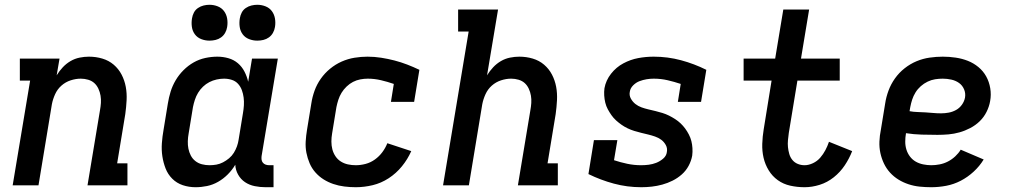

<svg xmlns="http://www.w3.org/2000/svg" viewBox="-20 -775 4240 803"><path d="M33 0 106 -438H63V-530H229L217 -460Q228 -478 242.5 -493.5Q257 -509 275 -519.5Q293 -530 313 -534Q333 -538 352 -538Q381 -538 408 -530Q435 -522 455.5 -504.5Q476 -487 488.5 -463Q501 -439 506 -412Q511 -385 509.5 -356Q508 -327 504 -298L470 -92H513V0H346L398 -313Q401 -329 402 -344.5Q403 -360 400.5 -375Q398 -390 391.5 -404Q385 -418 374.5 -427.5Q364 -437 349 -441.5Q334 -446 318 -446Q297 -446 275.5 -439Q254 -432 237 -417Q220 -402 210.5 -381Q201 -360 197 -339L141 0Z M798 8Q770 8 744.5 -0.5Q719 -9 700.5 -27.5Q682 -46 672.5 -70.5Q663 -95 659 -121.5Q655 -148 657 -176Q659 -204 664 -232L682 -342Q686 -367 693.5 -391.5Q701 -416 714.5 -439Q728 -462 747.5 -481.5Q767 -501 790 -514Q813 -527 838.5 -532.5Q864 -538 889 -538Q913 -538 935.5 -531.5Q958 -525 975 -510.5Q992 -496 1002.5 -475.5Q1013 -455 1018 -433L1034 -530H1142L1074 -122Q1073 -114 1074 -107Q1075 -100 1079.5 -94.5Q1084 -89 1091 -86.5Q1098 -84 1106 -84H1124V8H1091Q1068 8 1045.5 3.5Q1023 -1 1005 -13Q987 -25 976 -44.5Q965 -64 964 -86Q951 -64 932.5 -45.5Q914 -27 892 -14.5Q870 -2 846 3Q822 8 798 8ZM856 -84Q871 -84 885 -86.5Q899 -89 912.5 -96Q926 -103 938 -113Q950 -123 958 -136Q966 -149 971 -163Q976 -177 978 -191L996 -301Q999 -318 1000 -334.5Q1001 -351 999 -367Q997 -383 991.5 -398Q986 -413 975.5 -424.5Q965 -436 949.5 -441Q934 -446 917 -446Q902 -446 886 -442.5Q870 -439 855.5 -431.5Q841 -424 829 -412.5Q817 -401 808.5 -387Q800 -373 795 -357.5Q790 -342 787 -327L769 -217Q766 -201 765.5 -184.5Q765 -168 768 -153Q771 -138 778 -124.5Q785 -111 797 -101.5Q809 -92 824.5 -88Q840 -84 856 -84Q856 -84 856 -84Q856 -84 856 -84ZM1056 -605Q1038 -605 1021.5 -611.5Q1005 -618 995 -631.5Q985 -645 982.5 -662.5Q980 -680 983 -698Q985 -711 991 -722.5Q997 -734 1008 -741.5Q1019 -749 1031.5 -752Q1044 -755 1056 -755Q1074 -755 1090.5 -748.5Q1107 -742 1117 -728.5Q1127 -715 1130 -697.5Q1133 -680 1130 -662Q1128 -649 1121.5 -637.5Q1115 -626 1104.5 -618.5Q1094 -611 1081.5 -608Q1069 -605 1056 -605ZM856 -605Q838 -605 821.5 -611.5Q805 -618 795 -631.5Q785 -645 782.5 -662.5Q780 -680 783 -698Q785 -711 791 -722.5Q797 -734 808 -741.5Q819 -749 831.5 -752Q844 -755 856 -755Q874 -755 890.5 -748.5Q907 -742 917 -728.5Q927 -715 930 -697.5Q933 -680 930 -662Q928 -649 921.5 -637.5Q915 -626 904.5 -618.5Q894 -611 881.5 -608Q869 -605 856 -605Z M1468 8Q1444 8 1420 5Q1396 2 1374 -5.5Q1352 -13 1333 -25Q1314 -37 1299 -54Q1284 -71 1275 -92Q1266 -113 1261.5 -136Q1257 -159 1258.5 -183.5Q1260 -208 1264 -232L1282 -342Q1286 -369 1295.5 -395.5Q1305 -422 1321.5 -445.5Q1338 -469 1360.5 -487.5Q1383 -506 1409 -517.5Q1435 -529 1462.5 -533.5Q1490 -538 1517 -538Q1546 -538 1574.5 -533.5Q1603 -529 1630 -522Q1657 -515 1683 -505Q1709 -495 1734 -483L1712 -349H1615L1627 -424Q1601 -433 1573.5 -439.5Q1546 -446 1518 -446Q1503 -446 1487 -443Q1471 -440 1456.5 -432.5Q1442 -425 1429.5 -413Q1417 -401 1408.5 -387Q1400 -373 1395 -357.5Q1390 -342 1387 -327L1369 -217Q1366 -200 1366 -183Q1366 -166 1370 -150.5Q1374 -135 1383 -121.5Q1392 -108 1405.5 -99.5Q1419 -91 1435 -87.5Q1451 -84 1468 -84Q1488 -84 1509 -89.5Q1530 -95 1548 -108Q1566 -121 1579 -138.5Q1592 -156 1600 -176L1700 -143Q1685 -109 1661 -79.5Q1637 -50 1605.5 -29.5Q1574 -9 1538.5 -0.5Q1503 8 1468 8Z M1833 0 1940 -643H1896V-735H2063L2017 -460Q2028 -478 2042.5 -493.5Q2057 -509 2075 -519.5Q2093 -530 2113 -534Q2133 -538 2152 -538Q2181 -538 2208 -530Q2235 -522 2255.5 -504.5Q2276 -487 2288.5 -463Q2301 -439 2306 -412Q2311 -385 2309.5 -356Q2308 -327 2304 -298L2270 -92H2313V0H2146L2198 -313Q2201 -329 2202 -344.5Q2203 -360 2200.5 -375Q2198 -390 2191.5 -404Q2185 -418 2174.5 -427.5Q2164 -437 2149 -441.5Q2134 -446 2118 -446Q2097 -446 2075.5 -439Q2054 -432 2037 -417Q2020 -402 2010.5 -381Q2001 -360 1997 -339L1941 0Z M2662 8Q2603 8 2547.5 -7Q2492 -22 2441 -47L2464 -189H2562L2548 -105Q2575 -96 2603.5 -90Q2632 -84 2661 -84Q2677 -84 2693 -86Q2709 -88 2724.5 -94Q2740 -100 2753.5 -111.5Q2767 -123 2769 -139Q2772 -155 2764.5 -168.5Q2757 -182 2745.5 -190.5Q2734 -199 2719.5 -204Q2705 -209 2690.5 -212.5Q2676 -216 2661.5 -219.5Q2647 -223 2632.5 -227.5Q2618 -232 2604.5 -238.5Q2591 -245 2579 -253.5Q2567 -262 2556.5 -271.5Q2546 -281 2537.5 -293Q2529 -305 2522 -318Q2515 -331 2511.5 -345.5Q2508 -360 2507 -375.5Q2506 -391 2508 -406Q2514 -439 2535.5 -466.5Q2557 -494 2587 -510Q2617 -526 2649 -532Q2681 -538 2714 -538Q2773 -538 2828.5 -523Q2884 -508 2934 -483L2912 -349H2815L2827 -424Q2800 -433 2772 -439.5Q2744 -446 2714 -446Q2699 -446 2684 -443.5Q2669 -441 2654.5 -435.5Q2640 -430 2628 -418Q2616 -406 2614 -391Q2611 -376 2618.5 -362.5Q2626 -349 2637.5 -340Q2649 -331 2663 -326Q2677 -321 2692 -317.5Q2707 -314 2721.5 -310.5Q2736 -307 2750.5 -302.5Q2765 -298 2778 -291.5Q2791 -285 2803.5 -277Q2816 -269 2826.5 -259Q2837 -249 2845.5 -237.5Q2854 -226 2861 -212.5Q2868 -199 2871.5 -185Q2875 -171 2876 -155.5Q2877 -140 2875 -124Q2871 -102 2860 -81.5Q2849 -61 2831.5 -45.5Q2814 -30 2793 -19.5Q2772 -9 2750 -3Q2728 3 2706 5.5Q2684 8 2662 8Z M3345 8Q3314 8 3285 1.5Q3256 -5 3233 -21.5Q3210 -38 3195 -62.5Q3180 -87 3173.5 -115Q3167 -143 3168 -173.5Q3169 -204 3174 -234L3207 -438H3090V-530H3222L3256 -735H3364L3330 -530H3492V-438H3315L3279 -219Q3277 -204 3275.5 -189Q3274 -174 3275.5 -159.5Q3277 -145 3281 -131Q3285 -117 3294 -106Q3303 -95 3316.5 -89.5Q3330 -84 3345 -84Q3362 -84 3380 -92.5Q3398 -101 3410.5 -115.5Q3423 -130 3432 -147Q3441 -164 3447 -182L3544 -143Q3532 -112 3513 -83.5Q3494 -55 3467 -33.5Q3440 -12 3408 -2Q3376 8 3345 8Z M3875 8Q3850 8 3826 5.5Q3802 3 3779.5 -4.5Q3757 -12 3737.5 -24Q3718 -36 3702.5 -53Q3687 -70 3677 -91Q3667 -112 3662 -135Q3657 -158 3658 -183Q3659 -208 3664 -232L3682 -342Q3686 -369 3696 -396Q3706 -423 3723 -447Q3740 -471 3763.5 -489.5Q3787 -508 3813.5 -519Q3840 -530 3868 -534Q3896 -538 3923 -538Q3950 -538 3977 -534Q4004 -530 4028 -520.5Q4052 -511 4072 -494.5Q4092 -478 4104.5 -455.5Q4117 -433 4121.5 -406Q4126 -379 4121 -352Q4117 -329 4106 -307Q4095 -285 4077.5 -268Q4060 -251 4038 -239.5Q4016 -228 3993 -221.5Q3970 -215 3947 -213Q3924 -211 3901 -211Q3868 -211 3834.5 -212Q3801 -213 3769 -218V-217Q3766 -200 3766 -182.5Q3766 -165 3771 -149Q3776 -133 3786 -120Q3796 -107 3810 -99Q3824 -91 3841 -87.5Q3858 -84 3875 -84Q3892 -84 3910 -87.5Q3928 -91 3944.5 -99.5Q3961 -108 3975 -121Q3989 -134 3998 -149L4094 -108Q4077 -80 4052 -57Q4027 -34 3998 -19Q3969 -4 3937.5 2Q3906 8 3875 8ZM3916 -301Q3932 -301 3948 -304Q3964 -307 3978.5 -315Q3993 -323 4003 -337Q4013 -351 4016 -367Q4019 -385 4012 -401.5Q4005 -418 3991 -428Q3977 -438 3959 -442Q3941 -446 3923 -446Q3907 -446 3891 -443.5Q3875 -441 3859.5 -433.5Q3844 -426 3831 -414.5Q3818 -403 3809 -388.5Q3800 -374 3795 -358.5Q3790 -343 3787 -327L3784 -310Q3800 -307 3817 -306.5Q3834 -306 3850.5 -305Q3867 -304 3883 -302.5Q3899 -301 3916 -301Z"/></svg>

Font: Iosevka Slab Semibold Extended
Style: Italic
Weight: 600
Width: 7
Italic angle: -9°
Monospace: yes
Designer: Belleve Invis
Foundry: Belleve Invis
Version: Version 11.1.0; ttfautohint (v1.8.3)